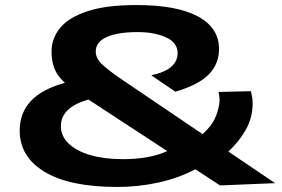

<svg xmlns="http://www.w3.org/2000/svg" viewBox="-20 -730 1115 760"><path d="M444 10Q256 10 157 -49.5Q58 -109 58 -213Q58 -354 237 -402Q207 -429 195.5 -458.5Q184 -488 184 -526Q184 -578 218 -619.5Q252 -661 326 -685.5Q400 -710 520 -710Q680 -710 763.5 -665Q847 -620 847 -536Q847 -477 806.5 -435.5Q766 -394 674 -367L579 -432Q683 -454 683 -520Q683 -561 637.5 -582Q592 -603 526 -603Q446 -603 402.5 -583.5Q359 -564 359 -526Q359 -500 382 -477.5Q405 -455 451 -423L782 -199Q816 -230 829.5 -258.5Q843 -287 848 -319Q851 -339 845 -366L973 -369Q976 -356 978 -346Q980 -336 980 -320Q980 -265 953.5 -217.5Q927 -170 884 -130L1069 -5L851 4L753 -60Q687 -25 607.5 -7.5Q528 10 444 10ZM221 -231Q221 -191 252 -161.5Q283 -132 338 -116Q393 -100 466 -100Q522 -100 566 -108.5Q610 -117 642 -132L330 -336Q221 -305 221 -231Z"/></svg>

Font: Georama ExtraExtended SemiBold
Style: Regular
Weight: 600
Width: 8
Designer: Jean-Baptiste Levee
Foundry: Production Type
Version: Version 1.000